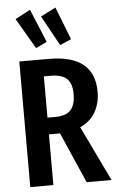

<svg xmlns="http://www.w3.org/2000/svg" viewBox="-63 -1010 637 1052"><g transform="rotate(-5 255.5 -484.0)"><path d="M370 0 248 -279H236H187V0H60V-691H223Q473 -691 473 -488Q473 -425 445 -376.5Q417 -328 361 -303L507 0ZM341 -488Q341 -545 313.5 -571.5Q286 -598 223 -598H187V-371H229Q288 -371 314.5 -399Q341 -427 341 -488ZM219 -785 158 -756 60 -924 143 -968ZM353 -788 291 -761 200 -926 283 -968Z"/></g></svg>

Font: Fira Sans Compressed Medium
Style: Regular
Weight: 500
Width: 1
Designer: bBox Type GmbH & Carrois Corporate GbR & Edenspiekermann AG
Foundry: bBox Type GmbH & Carrois Corporate GbR & Edenspiekermann AG
Version: Version 4.301